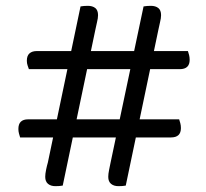

<svg xmlns="http://www.w3.org/2000/svg" viewBox="-20 -633 707 658"><path d="M566 -162H49Q47 -168 45 -175.5Q43 -183 43 -191Q43 -208 51.5 -216Q60 -224 76 -224H594Q596 -218 598 -210.5Q600 -203 600 -194Q600 -178 591.5 -170Q583 -162 566 -162ZM596 -396H79Q77 -402 74.5 -409Q72 -416 72 -425Q72 -442 81 -450Q90 -458 106 -458H624Q626 -452 628 -444.5Q630 -437 630 -428Q630 -412 621.5 -404Q613 -396 596 -396ZM307 -532 195 3Q190 4 183.5 4.5Q177 5 170 5Q154 5 144.5 -3Q135 -11 135 -27Q135 -37 138 -51.5Q141 -66 144 -76L256 -611Q261 -612 268 -612.5Q275 -613 281 -613Q297 -613 306.5 -605.5Q316 -598 316 -581Q316 -571 312.5 -557Q309 -543 307 -532ZM523 -532 411 3Q406 4 399.5 4.5Q393 5 386 5Q370 5 360.5 -3Q351 -11 351 -27Q351 -37 354 -51.5Q357 -66 359 -76L472 -611Q477 -612 484 -612.5Q491 -613 497 -613Q513 -613 522.5 -605.5Q532 -598 532 -581Q532 -571 528.5 -557Q525 -543 523 -532Z"/></svg>

Font: Baloo Paaji 2
Style: Regular
Weight: 400
Designer: Shuchita Grover, Noopur Datye and Ek Type
Foundry: Ek Type
Version: Version 1.700